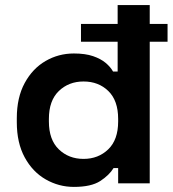

<svg xmlns="http://www.w3.org/2000/svg" viewBox="-20 -720 678 754"><path d="M270 14Q211 14 159.5 -15.5Q108 -45 77 -102Q46 -159 46 -240V-256Q46 -337 77 -394Q108 -451 159 -480.5Q210 -510 270 -510Q315 -510 345.5 -499.5Q376 -489 395 -473Q414 -457 424 -439H442V-700H568V0H444V-60H426Q409 -32 373.5 -9Q338 14 270 14ZM308 -96Q366 -96 405 -133.5Q444 -171 444 -243V-253Q444 -325 405.5 -362.5Q367 -400 308 -400Q250 -400 211 -362.5Q172 -325 172 -253V-243Q172 -171 211 -133.5Q250 -96 308 -96ZM638 -556H298V-626H638Z"/></svg>

Font: Space Grotesk Variable Light
Style: Regular
Weight: 300
Designer: Florian Karsten
Foundry: Florian Karsten
Version: Version 2.000